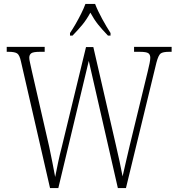

<svg xmlns="http://www.w3.org/2000/svg" viewBox="-20 -951 901 971"><path d="M86 -640Q79 -673 66.5 -681Q54 -689 23 -689H14V-714H206V-689H183Q148 -689 138 -681.5Q128 -674 128 -659Q128 -650 132 -633Q136 -616 141 -592L229 -208Q239 -161 245 -129.5Q251 -98 259 -56Q267 -97 274.5 -132.5Q282 -168 293 -210L415 -713H452L565 -222Q576 -175 584.5 -135.5Q593 -96 600 -59Q607 -91 617 -133.5Q627 -176 637 -219L727 -589Q733 -614 736.5 -631Q740 -648 740 -659Q740 -675 730 -682Q720 -689 685 -689H658V-714H848V-689H836Q804 -689 792.5 -680.5Q781 -672 771 -634L617 0H576L429 -643L275 0H233ZM334 -784Q347 -803 362 -829Q377 -855 390.5 -882Q404 -909 412 -931H461Q474 -897 497 -855Q520 -813 539 -784V-771H526Q497 -801 476.5 -826.5Q456 -852 437 -887Q418 -852 397 -826.5Q376 -801 347 -771H334Z"/></svg>

Font: Noto Serif Ethiopic Condensed ExtraLight
Style: Regular
Weight: 200
Width: 3
Designer: Monotype Design Team
Foundry: Monotype Imaging Inc.
Version: Version 2.102; ttfautohint (v1.8.4.7-5d5b)